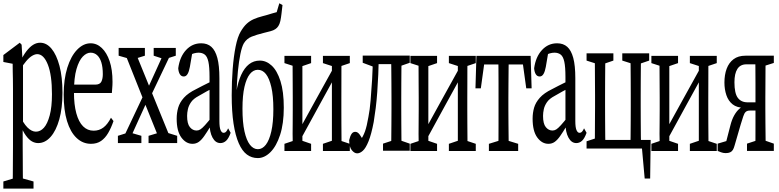

<svg xmlns="http://www.w3.org/2000/svg" viewBox="-26 -857 4665 1150"><path d="M-5.9 272.5V230L73.2 206.1H89.8L174.8 230V272.5ZM49.8 272.5Q50.8 229 50.8 187.5Q50.8 146 51.3 103Q51.8 60.1 51.8 18.6V-325.2Q51.8 -358.4 51.3 -383.1Q50.8 -407.7 50.3 -429.2Q49.8 -450.7 49.8 -475.1L-5.9 -485.8V-527.3L92.3 -601.1L103.5 -589.4L109.4 -486.8L111.8 -483.4V-109.4L109.9 -101.6V17.6Q109.9 58.6 110.4 101.3Q110.8 144 110.8 187Q110.8 230 111.8 272.5ZM202.6 0Q183.6 0 165.5 -10Q147.5 -20 129.2 -44.9Q110.8 -69.8 93.3 -115.2H80.1L85.9 -178.2Q112.8 -119.1 138.2 -93.8Q163.6 -68.4 189 -68.4Q215.8 -68.4 237.1 -92Q258.3 -115.7 271.7 -165.8Q285.2 -215.8 285.2 -292.5Q285.2 -407.7 260.5 -470.2Q235.8 -532.7 196.8 -532.7Q183.6 -532.7 166.7 -522.9Q149.9 -513.2 130.4 -490.2Q110.8 -467.3 85 -425.8L79.1 -483.4H93.3Q112.3 -524.4 132.1 -550Q151.9 -575.7 172.1 -588.4Q192.4 -601.1 214.4 -601.1Q252.9 -601.1 282.7 -565.2Q312.5 -529.3 330.3 -462.6Q348.1 -396 348.1 -301.8Q348.1 -209.5 329.1 -141.8Q310.1 -74.2 277.1 -37.1Q244.1 0 202.6 0Z M519 4.4Q469.7 4.4 432.6 -30.8Q395.5 -65.9 375.5 -131.6Q355.5 -197.3 355.5 -290Q355.5 -382.3 377.2 -451.7Q398.9 -521 436 -559.3Q473.1 -597.7 516.6 -597.7Q554.2 -597.7 583.7 -569.6Q613.3 -541.5 630.6 -490.7Q647.9 -439.9 647.9 -366.7Q647.9 -346.7 646.2 -329.1Q644.5 -311.5 644 -299.8H382.3V-350.1H543.9Q572.3 -350.1 581.1 -367.9Q589.8 -385.7 589.8 -412.6Q589.8 -454.1 581.1 -482.9Q572.3 -511.7 555.7 -526.6Q539.1 -541.5 516.6 -541.5Q492.7 -541.5 470 -518.3Q447.3 -495.1 432.1 -443.4Q417 -391.6 417 -304.2Q417 -230 431.2 -178.2Q445.3 -126.5 471.7 -100.3Q498 -74.2 534.7 -74.2Q567.9 -74.2 593 -93Q618.2 -111.8 638.7 -151.9L653.8 -131.8Q639.6 -90.8 621.8 -60.3Q604 -29.8 579.3 -12.7Q554.7 4.4 519 4.4Z M680.2 0V-43.5L740.2 -62.5H755.4L820.8 -43.5V0ZM697.8 0 845.2 -311.5 870.1 -281.7H869.1L805.2 -141.6L741.2 0ZM863.8 0V-43.5L942.9 -67.4H958.5L1035.2 -43.5V0ZM868.7 -264.2 844.2 -299.3H846.2L907.7 -434.1L969.2 -569.8H1014.2ZM937.5 0 835 -254.4 709.5 -569.8H774.4L873.5 -326.7L1006.8 0ZM684.6 -523.4V-569.8H841.8V-523.4L774.4 -502.4H757.8ZM894.5 -523.4V-569.8H1026.9V-523.4L967.8 -504.4H952.6Z M1127 4.4Q1087.9 4.4 1060.1 -33.7Q1032.2 -71.8 1032.2 -146Q1032.2 -181.2 1041.3 -212.2Q1050.3 -243.2 1075.4 -271.5Q1100.6 -299.8 1148.9 -323.2Q1167.5 -333 1185.5 -342.3Q1203.6 -351.6 1221.7 -360.4Q1239.7 -369.1 1257.8 -377.4V-334Q1233.9 -322.3 1210.9 -309.1Q1188 -295.9 1164.6 -282.7Q1132.8 -266.1 1118.4 -245.1Q1104 -224.1 1099.4 -202.9Q1094.7 -181.6 1094.7 -162.6Q1094.7 -115.7 1111.3 -95.5Q1127.9 -75.2 1151.4 -75.2Q1163.1 -75.2 1173.8 -81.8Q1184.6 -88.4 1201.7 -107.2Q1218.8 -126 1247.1 -161.6L1257.3 -101.6H1235.4Q1213.9 -65.9 1197.5 -42.5Q1181.2 -19 1164.8 -7.3Q1148.4 4.4 1127 4.4ZM1293.9 0Q1264.6 0 1246.8 -33Q1229 -65.9 1229 -120.6V-126.5V-396.5Q1229 -455.6 1222.2 -487.1Q1215.3 -518.6 1200.4 -530Q1185.5 -541.5 1163.1 -541.5Q1151.4 -541.5 1135.5 -537.4Q1119.6 -533.2 1098.6 -521L1128.9 -559.1L1111.3 -456.5Q1106.4 -429.2 1097.7 -414.1Q1088.9 -398.9 1074.7 -398.9Q1059.6 -398.9 1051.3 -412.4Q1043 -425.8 1041.5 -448.2Q1050.8 -516.6 1088.1 -557.1Q1125.5 -597.7 1178.7 -597.7Q1216.3 -597.7 1240 -576.4Q1263.7 -555.2 1275.9 -509.8Q1288.1 -464.4 1288.1 -388.2V-132.3Q1288.1 -93.8 1295.2 -77.6Q1302.2 -61.5 1313 -61.5Q1322.3 -61.5 1328.9 -69.1Q1335.4 -76.7 1340.3 -88.4L1355.5 -61.5Q1342.8 -26.4 1327.6 -13.2Q1312.5 0 1293.9 0Z M1518.1 89.8Q1481.4 89.8 1452.9 68.6Q1424.3 47.4 1404.1 1.2Q1383.8 -44.9 1372.8 -116.7Q1361.8 -188.5 1361.8 -286.6Q1361.8 -369.1 1367.7 -444.1Q1373.5 -519 1385.3 -577.9Q1397 -636.7 1416 -668.5Q1433.6 -698.2 1451.7 -714.8Q1469.7 -731.4 1492.9 -741.9Q1516.1 -752.4 1548.8 -760.7Q1563 -764.2 1576.7 -768.3Q1590.3 -772.5 1604 -776.6Q1617.7 -780.8 1631.3 -784.2L1647 -837.4L1666 -826.7Q1662.6 -797.4 1659.9 -773.7Q1657.2 -750 1653.1 -731.2Q1648.9 -712.4 1641.1 -700.7Q1634.3 -689.9 1623 -682.4Q1611.8 -674.8 1595.2 -670.4Q1578.6 -666 1555.2 -660.2Q1511.2 -649.4 1481.7 -637.7Q1452.1 -626 1434.6 -597.7Q1422.9 -577.6 1413.8 -533.4Q1404.8 -489.3 1398.9 -430.4Q1393.1 -371.6 1391.1 -305.7L1389.6 -306.6Q1399.4 -366.7 1418.7 -408.7Q1438 -450.7 1465.8 -472.4Q1493.7 -494.1 1530.3 -494.1Q1568.8 -494.1 1601.3 -464.1Q1633.8 -434.1 1653.8 -371.6Q1673.8 -309.1 1673.8 -212.4Q1673.8 -116.7 1651.6 -48.8Q1629.4 19 1593.8 54.4Q1558.1 89.8 1518.1 89.8ZM1611.3 -203.1Q1611.3 -283.2 1599.1 -335.7Q1586.9 -388.2 1566.7 -413.6Q1546.4 -439 1518.1 -439Q1491.2 -439 1470.7 -413.6Q1450.2 -388.2 1438.2 -336.7Q1426.3 -285.2 1426.3 -206.1Q1426.3 -124.5 1438.2 -70.6Q1450.2 -16.6 1470.9 10Q1491.7 36.6 1518.6 36.6Q1545.4 36.6 1566.2 10Q1586.9 -16.6 1599.1 -70.1Q1611.3 -123.5 1611.3 -203.1Z M1677.7 47.4V4.4L1750 -20H1766.6L1837.4 4.4V47.4ZM1908.2 47.4V4.4L1980 -20H1996.6L2069.3 4.4V47.4ZM1726.1 47.4Q1727.1 25.4 1727.1 -7.3Q1727.1 -24.4 1727.1 -24.4Q1726.6 -27.8 1726.6 -54.7Q1726.6 -85.4 1727.1 -117.7Q1727.5 -149.9 1727.5 -204.1V-271Q1727.5 -309.6 1727.1 -357.7Q1726.6 -405.8 1726.6 -450.7Q1726.6 -495.6 1726.1 -522.5H1785.2V47.4ZM1760.7 3.4 1731 -21H1734.4L1861.8 -252.4L1990.2 -484.4L2014.2 -452.6H2010.7L1885.7 -225.1ZM1961.9 47.4V-522.5H2020Q2019 -495.6 2019 -450.7Q2019 -405.8 2018.8 -357.4Q2018.6 -309.1 2018.6 -271V-204.1Q2018.6 -165.5 2018.8 -117.4Q2019 -69.3 2019.5 -24.7Q2020 20 2020 47.4ZM1677.7 -479V-522.5H1837.4V-479L1767.6 -455.1H1752ZM1908.2 -479V-522.5H2069.3V-479L1998.5 -455.1H1981.9Z M2113.3 61.5Q2096.7 61.5 2081.1 42.5Q2065.4 23.4 2065.4 -17.6Q2071.3 -42.5 2079.6 -54.9Q2087.9 -67.4 2102.1 -67.4Q2116.2 -67.4 2128.4 -50.8Q2140.6 -34.2 2153.3 -9.3V7.3H2127.9V-9.3Q2148.9 -38.6 2160.2 -70.1Q2171.4 -101.6 2180.7 -156.7Q2189 -197.8 2193.8 -255.9Q2198.7 -314 2202.9 -382.8Q2207 -451.7 2207 -523.9H2243.2Q2242.2 -466.3 2239.7 -411.1Q2237.3 -356 2233.6 -305.4Q2230 -254.9 2224.4 -210Q2218.8 -165 2212.4 -126.5Q2198.2 -52.2 2181.4 -10.7Q2164.6 30.8 2147.2 46.1Q2129.9 61.5 2113.3 61.5ZM2146.5 -481V-523.9H2221.2V-456.5H2212.4ZM2221.2 -472.7V-523.9H2348.1V-472.7ZM2268.1 45.9V3.4L2342.3 -21H2357.9L2428.2 3.4V45.9ZM2316.4 45.9Q2317.4 18.6 2317.6 -25.6Q2317.9 -69.8 2318.4 -118.7Q2318.8 -167.5 2318.8 -206.1V-271.5Q2318.8 -310.1 2318.4 -358.9Q2317.9 -407.7 2317.6 -452.6Q2317.4 -497.6 2316.4 -523.9H2379.9Q2378.9 -497.1 2378.4 -452.4Q2377.9 -407.7 2377.7 -358.9Q2377.4 -310.1 2377.4 -271.5V-206.1Q2377.4 -167.5 2377.7 -118.7Q2377.9 -69.8 2378.4 -25.6Q2378.9 18.6 2379.9 45.9ZM2348.1 -456.5V-523.9H2428.2V-481L2357.9 -456.5Z M2432.1 47.4V4.4L2504.4 -20H2521L2591.8 4.4V47.4ZM2662.6 47.4V4.4L2734.4 -20H2751L2823.7 4.4V47.4ZM2480.5 47.4Q2481.4 25.4 2481.4 -7.3Q2481.4 -24.4 2481.4 -24.4Q2481 -27.8 2481 -54.7Q2481 -85.4 2481.4 -117.7Q2481.9 -149.9 2481.9 -204.1V-271Q2481.9 -309.6 2481.4 -357.7Q2481 -405.8 2481 -450.7Q2481 -495.6 2480.5 -522.5H2539.6V47.4ZM2515.1 3.4 2485.4 -21H2488.8L2616.2 -252.4L2744.6 -484.4L2768.6 -452.6H2765.1L2640.1 -225.1ZM2716.3 47.4V-522.5H2774.4Q2773.4 -495.6 2773.4 -450.7Q2773.4 -405.8 2773.2 -357.4Q2772.9 -309.1 2772.9 -271V-204.1Q2772.9 -165.5 2773.2 -117.4Q2773.4 -69.3 2773.9 -24.7Q2774.4 20 2774.4 47.4ZM2432.1 -479V-522.5H2591.8V-479L2522 -455.1H2506.3ZM2662.6 -479V-522.5H2823.7V-479L2752.9 -455.1H2736.3Z M2821.8 -328.1 2827.6 -522.5H3152.3L3158.2 -328.1H3126L3099.1 -522.5L3134.8 -470.7H2845.2L2880.9 -522.5L2854 -328.1ZM2902.3 47.4V4.4L2981 -20H2998.5L3077.6 4.4V47.4ZM2958.5 47.4Q2959.5 20 2959.7 -24.7Q2960 -69.3 2960 -117.7Q2960 -166 2960 -204.1V-271Q2960 -309.6 2960 -357.7Q2960 -405.8 2959.5 -450.7Q2959 -495.6 2958.5 -522.5H3021.5Q3020.5 -495.6 3020.3 -450.7Q3020 -405.8 3019.5 -357.4Q3019 -309.1 3019 -271V-204.1Q3019 -165.5 3019.5 -117.4Q3020 -69.3 3020.5 -24.7Q3021 20 3021.5 47.4Z M3258.8 4.4Q3219.7 4.4 3191.9 -33.7Q3164.1 -71.8 3164.1 -146Q3164.1 -181.2 3173.1 -212.2Q3182.1 -243.2 3207.3 -271.5Q3232.4 -299.8 3280.8 -323.2Q3299.3 -333 3317.4 -342.3Q3335.4 -351.6 3353.5 -360.4Q3371.6 -369.1 3389.6 -377.4V-334Q3365.7 -322.3 3342.8 -309.1Q3319.8 -295.9 3296.4 -282.7Q3264.6 -266.1 3250.2 -245.1Q3235.8 -224.1 3231.2 -202.9Q3226.6 -181.6 3226.6 -162.6Q3226.6 -115.7 3243.2 -95.5Q3259.8 -75.2 3283.2 -75.2Q3294.9 -75.2 3305.7 -81.8Q3316.4 -88.4 3333.5 -107.2Q3350.6 -126 3378.9 -161.6L3389.2 -101.6H3367.2Q3345.7 -65.9 3329.3 -42.5Q3313 -19 3296.6 -7.3Q3280.3 4.4 3258.8 4.4ZM3425.8 0Q3396.5 0 3378.7 -33Q3360.8 -65.9 3360.8 -120.6V-126.5V-396.5Q3360.8 -455.6 3354 -487.1Q3347.2 -518.6 3332.3 -530Q3317.4 -541.5 3294.9 -541.5Q3283.2 -541.5 3267.3 -537.4Q3251.5 -533.2 3230.5 -521L3260.7 -559.1L3243.2 -456.5Q3238.3 -429.2 3229.5 -414.1Q3220.7 -398.9 3206.5 -398.9Q3191.4 -398.9 3183.1 -412.4Q3174.8 -425.8 3173.3 -448.2Q3182.6 -516.6 3220 -557.1Q3257.3 -597.7 3310.5 -597.7Q3348.1 -597.7 3371.8 -576.4Q3395.5 -555.2 3407.7 -509.8Q3419.9 -464.4 3419.9 -388.2V-132.3Q3419.9 -93.8 3427 -77.6Q3434.1 -61.5 3444.8 -61.5Q3454.1 -61.5 3460.7 -69.1Q3467.3 -76.7 3472.2 -88.4L3487.3 -61.5Q3474.6 -26.4 3459.5 -13.2Q3444.3 0 3425.8 0Z M3536.1 32.7Q3537.1 5.4 3537.1 -39.3Q3537.1 -84 3537.6 -132.3Q3538.1 -180.7 3538.1 -219.2V-285.6Q3538.1 -324.2 3537.6 -372.6Q3537.1 -420.9 3537.1 -465.8Q3537.1 -510.7 3536.1 -537.6H3600.6Q3599.6 -510.7 3599.1 -465.8Q3598.6 -420.9 3598.4 -372.6Q3598.1 -324.2 3598.1 -285.6V-219.2Q3598.1 -180.7 3598.4 -132.3Q3598.6 -84 3599.1 -39.6Q3599.6 4.9 3600.6 32.7ZM3749.5 32.7Q3750.5 5.4 3751 -39.3Q3751.5 -84 3751.7 -132.3Q3752 -180.7 3752 -219.2V-285.6Q3752 -324.2 3751.7 -372.6Q3751.5 -420.9 3751 -465.8Q3750.5 -510.7 3749.5 -537.6H3814Q3813 -510.7 3812.5 -465.8Q3812 -420.9 3811.8 -372.6Q3811.5 -324.2 3811.5 -285.6V-219.2Q3811.5 -180.7 3811.8 -132.3Q3812 -84 3812.5 -39.6Q3813 4.9 3814 32.7ZM3835.4 212.4 3814.5 -19 3850.6 32.7H3567.9V-19H3871.1L3868.2 212.4ZM3487.3 -494.1V-537.6H3647.9V-494.1L3578.1 -470.2H3562ZM3701.2 -494.1V-537.6H3862.3V-494.1L3792 -470.2H3776.4ZM3487.3 32.7V-10.7L3562 -35.2H3567.9V32.7Z M3875.5 47.4V4.4L3947.8 -20H3964.4L4035.2 4.4V47.4ZM4106 47.4V4.4L4177.7 -20H4194.3L4267.1 4.4V47.4ZM3923.8 47.4Q3924.8 25.4 3924.8 -7.3Q3924.8 -24.4 3924.8 -24.4Q3924.3 -27.8 3924.3 -54.7Q3924.3 -85.4 3924.8 -117.7Q3925.3 -149.9 3925.3 -204.1V-271Q3925.3 -309.6 3924.8 -357.7Q3924.3 -405.8 3924.3 -450.7Q3924.3 -495.6 3923.8 -522.5H3982.9V47.4ZM3958.5 3.4 3928.7 -21H3932.1L4059.6 -252.4L4188 -484.4L4211.9 -452.6H4208.5L4083.5 -225.1ZM4159.7 47.4V-522.5H4217.8Q4216.8 -495.6 4216.8 -450.7Q4216.8 -405.8 4216.6 -357.4Q4216.3 -309.1 4216.3 -271V-204.1Q4216.3 -165.5 4216.6 -117.4Q4216.8 -69.3 4217.3 -24.7Q4217.8 20 4217.8 47.4ZM3875.5 -479V-522.5H4035.2V-479L3965.3 -455.1H3949.7ZM4106 -479V-522.5H4267.1V-479L4196.3 -455.1H4179.7Z M4439 -523.4H4608.9V-480L4534.7 -456.5L4528.8 -471.7H4444.8Q4408.2 -471.7 4390.6 -444.1Q4373 -416.5 4373 -364.3Q4373 -298.3 4393.1 -271.2Q4413.1 -244.1 4451.7 -244.1H4528.8V-194.8H4466.3Q4448.7 -194.8 4440.2 -186.5Q4431.6 -178.2 4425.8 -159.9Q4419.9 -141.6 4410.6 -111.8L4374 14.2Q4369.6 30.8 4363.5 40.8Q4357.4 50.8 4346.9 55.4Q4336.4 60.1 4320.8 60.1Q4305.7 60.1 4292.2 54.9Q4278.8 49.8 4272.5 46.9V3.4L4346.7 -18.6L4314.9 24.9L4348.1 -103.5Q4357.4 -141.1 4371.6 -166Q4385.7 -190.9 4402.8 -205.6Q4419.9 -220.2 4437.5 -225.1L4432.1 -211.4Q4388.2 -211.4 4362.3 -231.9Q4336.4 -252.4 4324.7 -287.1Q4313 -321.8 4313 -362.3Q4313 -409.2 4326.4 -445.3Q4339.8 -481.4 4367.7 -502.4Q4395.5 -523.4 4439 -523.4ZM4497.6 46.9Q4498.5 19.5 4498.8 -25.1Q4499 -69.8 4499 -118.7Q4499 -167.5 4499 -206.1V-271.5Q4499 -310.1 4499 -358.9Q4499 -407.7 4498.5 -452.6Q4498 -497.6 4497.6 -523.4H4560.1Q4559.1 -496.6 4559.1 -452.1Q4559.1 -407.7 4558.6 -358.9Q4558.1 -310.1 4558.1 -271.5V-206.1Q4558.1 -167.5 4558.6 -118.7Q4559.1 -69.8 4559.6 -25.4Q4560.1 19 4560.1 46.9ZM4448.2 46.9V3.4L4522.5 -21H4539.1L4608.9 3.4V46.9Z"/></svg>

Font: Scarab Serif
Style: Condensed
Weight: 400
Designer: John Roberts
Foundry: Scarab
Version: 1.0